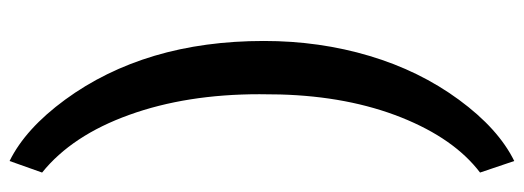

<svg xmlns="http://www.w3.org/2000/svg" viewBox="-356 -480 1062 389"><g transform="rotate(90 174.5 -285.0)"><path d="M62.5 -289.1Q62.5 -401.9 92.8 -503.2Q123 -604.5 181.6 -684.3Q240.2 -764.2 305.7 -796.4L329.1 -727.1Q260.3 -674.8 217.5 -567.6Q174.8 -460.4 170.9 -322.3L170.4 -280.3Q170.4 -132.3 212.2 -16.4Q253.9 99.6 329.1 160.2L305.7 226.1Q240.2 193.8 181.4 113.5Q122.6 33.2 92.5 -67.6Q62.5 -168.5 62.5 -289.1Z"/></g></svg>

Font: Shabnam Medium FD
Style: Medium-FD
Weight: 500
Foundry: DejaVu fonts team - Redesigned by Saber Rastikerdar - Based on Vazir font
Version: Version 5.0.0